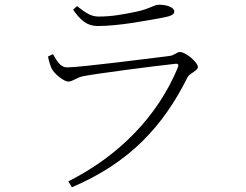

<svg xmlns="http://www.w3.org/2000/svg" viewBox="-20 -751 1040 812"><path d="M183 -512C187 -493 192 -474 199 -460C210 -438 251 -406 268 -406C289 -406 302 -423 333 -429C403 -442 628 -471 720 -481C734 -483 737 -477 732 -465C645 -256 481 -91 269 16L284 41C529 -63 671 -219 773 -424C782 -442 817 -451 817 -468C817 -486 767 -531 741 -531C726 -531 720 -517 695 -514C628 -506 321 -466 263 -466C237 -466 222 -490 204 -522ZM672 -677C704 -683 717 -690 717 -702C717 -720 686 -731 653 -731C629 -731 617 -714 554 -701C500 -690 454 -681 397 -681C365 -681 343 -696 306 -725L289 -710C321 -665 348 -641 393 -641C484 -641 601 -664 672 -677Z"/></svg>

Font: Noto Serif CJK HK ExtraLight
Style: Regular
Weight: 200
Designer: Ryoko NISHIZUKA 西塚涼子 (kana & ideographs); Frank Grießhammer (Latin, Greek & Cyrillic); Wenlong ZHANG 张文龙 (bopomofo); San
Foundry: Adobe
Version: Version 2.001;hotconv 1.1.0;makeotfexe 2.6.0